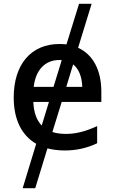

<svg xmlns="http://www.w3.org/2000/svg" viewBox="-20 -780 603 1008"><path d="M99 208H165L229 -1C256 6 287 10 320 10C379 10 436 -2 490 -28V-118C436 -93 384 -77 327 -77C301 -77 276 -80 255 -87L304 -245H512V-299C512 -412 468 -494 390 -529L461 -760H395L329 -547C317 -548 305 -549 292 -549C144 -549 52 -443 52 -268C52 -152 94 -69 170 -25ZM157 -324C167 -413 217 -465 292 -465C296 -465 300 -465 304 -464L261 -324ZM412 -324H328L364 -442C394 -418 410 -377 412 -324ZM155 -245H237L199 -121C173 -148 157 -189 155 -245Z"/></svg>

Font: Noto Sans Mono SemiCondensed Medium
Style: Regular
Weight: 500
Width: 4
Designer: Monotype Design Team
Foundry: Monotype Imaging Inc.
Version: Version 2.014